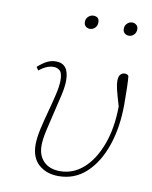

<svg xmlns="http://www.w3.org/2000/svg" viewBox="-83 -784 681 860"><g transform="rotate(10 257.5 -354.5)"><path d="M242 13Q187 13 152 -18Q117 -49 117 -109Q117 -139 126 -179.5Q135 -220 147 -263.5Q159 -307 168 -346Q177 -385 177 -411Q177 -444 165 -454.5Q153 -465 137 -465Q105 -465 71 -437L61 -452Q85 -473 103.5 -482Q122 -491 143 -491Q202 -491 202 -414Q202 -387 193 -347Q184 -307 173 -262.5Q162 -218 153 -177.5Q144 -137 144 -109Q144 -63 171 -36.5Q198 -10 245 -10Q304 -10 350.5 -51Q397 -92 425 -166.5Q453 -241 454 -341Q439 -391 433.5 -414.5Q428 -438 428 -453Q428 -474 436.5 -482.5Q445 -491 455 -491Q468 -491 473 -483Q475 -467 476 -431Q477 -395 477 -356Q477 -251 448.5 -167.5Q420 -84 367.5 -35.5Q315 13 242 13ZM266 -661Q255 -661 247 -668Q239 -675 239 -688Q239 -703 249.5 -712.5Q260 -722 272 -722Q299 -722 299 -696Q299 -680 289 -670.5Q279 -661 266 -661ZM443 -661Q432 -661 424 -668Q416 -675 416 -688Q416 -703 426 -712.5Q436 -722 449 -722Q460 -722 468 -715Q476 -708 476 -696Q476 -680 466 -670.5Q456 -661 443 -661Z"/></g></svg>

Font: Source Serif 4 SmText ExtraLight
Style: Italic
Weight: 200
Italic angle: -12°
Designer: Frank Grießhammer
Foundry: Adobe
Version: Version 4.005;hotconv 1.1.0;makeotfexe 2.6.0